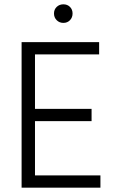

<svg xmlns="http://www.w3.org/2000/svg" viewBox="-20 -869 530 889"><path d="M273.5 -849Q292 -849 304 -837Q316 -825 316 -806.5Q316 -788 304 -775.5Q292 -763 273.5 -763Q255 -763 242.5 -775.5Q230 -788 230 -806.5Q230 -825 242.5 -837Q255 -849 273.5 -849ZM445 0H80V-674H439V-617H142V-365H404V-308H142V-57H445Z"/></svg>

Font: Hind Jalandhar Light
Style: Regular
Weight: 300
Designer: Namrata Goyal
Foundry: Indian Type Foundry
Version: Version 0.702;PS 1.0;hotconv 1.0.81;makeotf.lib2.5.63406